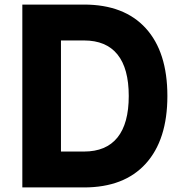

<svg xmlns="http://www.w3.org/2000/svg" viewBox="-20 -820 790 840"><path d="M77.7 0V-800H347.4Q523.4 -800 617.8 -696.3Q712.3 -592.5 712.3 -400Q712.3 -208.5 617.8 -104.2Q523.4 0 347.4 0ZM246.7 -157H347.4Q444.4 -157 493.8 -218.3Q543.3 -279.5 543.3 -400Q543.3 -520.7 493.8 -581.9Q444.4 -643 347.4 -643H246.7Z"/></svg>

Font: Martian Mono SemiExpanded
Style: Regular
Weight: 400
Width: 6
Monospace: yes
Designer: Roman Shamin
Foundry: Evil Martians
Version: Version 1.000